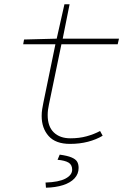

<svg xmlns="http://www.w3.org/2000/svg" viewBox="-20 -658 640 894"><path d="M306 12Q239 12 206.5 -24.5Q174 -61 174 -118Q174 -135 176.5 -150Q179 -165 182 -180L238 -452H88L92 -474L244 -478L280 -638H304L272 -478H534L528 -452H266L208 -172Q205 -159 203.5 -146.5Q202 -134 202 -122Q202 -69 230.5 -41.5Q259 -14 308 -14Q349 -14 383.5 -23.5Q418 -33 446 -48L458 -26Q428 -8 389.5 2Q351 12 306 12ZM194 216 192 192Q254 190 285 173.5Q316 157 316 132Q316 109 299 99Q282 89 248 86L258 62Q294 67 313 75Q332 83 339 94.5Q346 106 346 124Q346 152 327 172.5Q308 193 273.5 204Q239 215 194 216Z"/></svg>

Font: Source Code Pro ExtraLight ExtraLight
Style: Italic
Weight: 250
Italic angle: -11°
Monospace: yes
Version: Version 1.016;hotconv 1.0.116;makeotfexe 2.5.65601